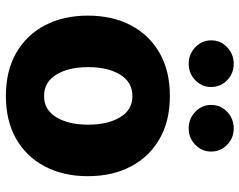

<svg xmlns="http://www.w3.org/2000/svg" viewBox="-102 -710 822 659"><g transform="rotate(90 309.5 -381.0)"><path d="M309.7 10.3Q224.1 10.3 162.3 -25Q100.5 -60.4 67.3 -123.8Q34.1 -187.1 34.1 -271Q34.1 -355.1 67.3 -418.5Q100.5 -481.9 162.3 -517.2Q224.1 -552.6 309.7 -552.6Q395.6 -552.6 457.2 -517.2Q518.8 -481.9 552 -418.5Q585.2 -355.1 585.2 -271Q585.2 -187.1 552 -123.8Q518.8 -60.4 457.2 -25Q395.6 10.3 309.7 10.3ZM310.7 -120.7Q357.2 -120.7 382.8 -162.6Q408.4 -204.5 408.4 -272Q408.4 -339.8 382.8 -381.9Q357.2 -424 310.7 -424Q262.4 -424 236.7 -381.9Q210.9 -339.8 210.9 -272Q210.9 -204.5 236.7 -162.6Q262.4 -120.7 310.7 -120.7ZM199.6 -617.2Q166.2 -617.2 142.6 -639.9Q119 -662.6 119 -694.2Q119 -726.6 142.6 -749.1Q166.2 -771.7 199.6 -771.7Q232.6 -771.7 255.9 -749.1Q279.1 -726.6 279.1 -694.2Q279.1 -662.6 255.9 -639.9Q232.6 -617.2 199.6 -617.2ZM421.2 -617.2Q387.8 -617.2 364.2 -639.9Q340.6 -662.6 340.6 -694.2Q340.6 -726.6 364.2 -749.1Q387.8 -771.7 421.2 -771.7Q454.2 -771.7 477.5 -749.1Q500.7 -726.6 500.7 -694.2Q500.7 -662.6 477.5 -639.9Q454.2 -617.2 421.2 -617.2Z"/></g></svg>

Font: Inter UI Extra Bold
Style: Regular
Weight: 800
Designer: Rasmus Andersson
Foundry: rsms
Version: 3.2;8d6f07862